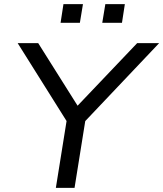

<svg xmlns="http://www.w3.org/2000/svg" viewBox="-20 -915 795 935"><path d="M252 0 310 -362 319 -302 66 -705H166L363 -392H350L648 -705H755L373 -302L401 -362L343 0ZM478 -804 493 -895H588L574 -804ZM275 -804 289 -895H384L369 -804Z"/></svg>

Font: Nunito Sans 10pt SemiExpanded
Style: Italic
Weight: 400
Width: 6
Italic angle: -9°
Designer: Vernon Adams
Foundry: Vernon Adams
Version: Version 3.101;gftools[0.9.27]